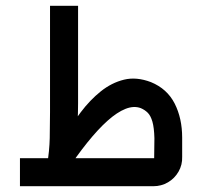

<svg xmlns="http://www.w3.org/2000/svg" viewBox="-20 -644 699 664"><path d="M49 0V-97H526Q523 -93 519.5 -90Q516 -87 513 -85L514 -166Q513 -203 507 -223.5Q501 -244 491 -254Q481 -264 467 -270Q443 -279 414 -267.5Q385 -256 352 -226.5Q319 -197 282 -151Q245 -105 204 -43L152 -77Q174 -119 200.5 -166Q227 -213 259 -255.5Q291 -298 328.5 -328Q366 -358 409 -368.5Q452 -379 502 -360Q558 -337 584 -286Q610 -235 610 -168V-102Q611 -74 597.5 -50.5Q584 -27 561 -13.5Q538 0 510 0ZM143 -75Q151 -122 152 -166.5Q153 -211 153 -256V-624H250V-287Q250 -216 242.5 -163Q235 -110 229 -75Z"/></svg>

Font: Mada Medium
Style: Regular
Weight: 500
Designer: Khaled Hosny
Version: Version 1.5